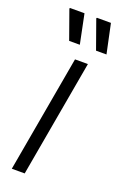

<svg xmlns="http://www.w3.org/2000/svg" viewBox="-142 -767 521 812"><g transform="rotate(20 118.5 -361.5)"><path d="M190 -591H237L209 -723H146L144 -720ZM69 -591H117L90 -723H25L23 -720ZM26 0H84L177 -526H119Z"/></g></svg>

Font: Archivo ExtraLight
Style: Italic
Weight: 200
Italic angle: -10°
Designer: Hector Gatti
Foundry: Omnibus-Type
Version: Version 2.001